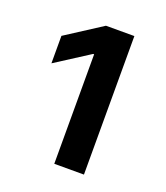

<svg xmlns="http://www.w3.org/2000/svg" viewBox="-89 -841 478 552"><g transform="rotate(20 150.0 -565.0)"><path d="M138.7 -688.5H135.7L32.2 -622.1V-706.1L142.6 -777.3H229.5V-353.5H138.7Z"/></g></svg>

Font: Pretendard SemiBold
Style: Regular
Weight: 600
Designer: Base glyphs from Inter by Rasmus Andersson; Hangeul glyphs from Noto Sans CJK(Source Han Sans) by Jang Soo-young and Kan
Foundry: Kil Hyung-jin
Version: Version 1.309